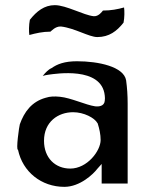

<svg xmlns="http://www.w3.org/2000/svg" viewBox="-20 -723 589 746"><path d="M180 -458H179C169 -453 158 -443 146 -428C152 -430 162 -432 170 -433C194 -436 375 -466 387 -352C388 -345 388 -338 387 -331C385 -310 363 -308 349 -310C314 -315 255 -343 213 -347C191 -349 176 -349 157 -343C103 -328 74 -288 57 -240C55 -235 41 -139 50 -141C68 -55 141 3 230 3C291 3 343 -47 358 -67L375 -86V-10H476V-320C476 -352 474 -382 470 -411C461 -464 363 -485 279 -485C231 -485 202 -474 180 -458ZM253 -68C195 -68 151 -109 151 -176C151 -250 206 -287 264 -287C306 -287 348 -265 359 -244L360 -243V-242C366 -223 371 -201 371 -179C371 -137 319 -68 253 -68ZM380 -682C376 -677 363 -659 345 -660H344C305 -664 237 -703 193 -703C152 -703 122 -679 96 -646C92 -626 92 -600 94 -587C120 -594 146 -600 176 -600C179 -602 195 -621 216 -620H217C270 -614 326 -579 358 -579C404 -579 434 -602 460 -635C464 -655 464 -681 462 -694C437 -687 411 -682 380 -682Z"/></svg>

Font: Bluebird
Style: LiNrw
Weight: 300
Designer: Jasper
Foundry: Cannot Into Space Fonts
Version: Version 0.98